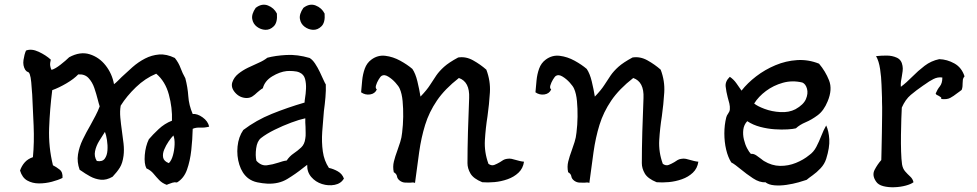

<svg xmlns="http://www.w3.org/2000/svg" viewBox="-20 -770 4096 805"><path d="M857 -239Q838 -234 820 -235Q802 -236 788 -230Q787 -186 782 -140.5Q777 -95 764 -58.5Q751 -22 722 -5Q712 -7 703 -4Q694 -1 686 2Q681 4 679 5Q660 -2 647.5 -15Q635 -28 623.5 -42Q612 -56 594 -64Q584 -83 587 -120Q590 -157 604 -186Q620 -205 645 -228.5Q670 -252 701 -264Q703 -318 688 -373.5Q673 -429 635 -461Q589 -442 550 -404.5Q511 -367 486 -327Q482 -304 484.5 -277Q487 -250 491 -222Q495 -195 498 -168Q501 -141 498 -117Q494 -86 482.5 -67.5Q471 -49 452 -29Q426 -14 402.5 -16.5Q379 -19 358 -30.5Q337 -42 319 -55Q316 -57 314 -58Q302 -91 307 -122.5Q312 -154 327 -185Q342 -216 359 -245Q370 -265 380.5 -285Q391 -305 398 -324Q396 -330 394 -337Q392 -344 390 -352Q384 -376 375.5 -401Q367 -426 351 -443Q335 -460 308 -458Q290 -439 258.5 -420.5Q227 -402 199 -392Q189 -313 186 -233.5Q183 -154 202 -77Q216 -70 230 -59Q244 -48 242 -24Q224 -15 197.5 -8Q171 -1 143.5 -1Q116 -1 94.5 -13Q73 -25 64 -55Q71 -75 84 -89.5Q97 -104 118 -111Q124 -173 121 -243.5Q118 -314 115 -374Q114 -382 114 -386Q113 -403 111 -425Q109 -447 105 -458Q102 -467 96.5 -468.5Q91 -470 86 -477Q75 -495 78.5 -518.5Q82 -542 89 -558Q112 -567 142 -553Q172 -539 193 -520Q189 -505 190.5 -494.5Q192 -484 196 -477Q211 -481 234 -499Q257 -517 270 -530Q316 -555 356 -542.5Q396 -530 423 -495.5Q450 -461 458 -417Q466 -423 474 -431Q482 -439 490 -447Q511 -467 535.5 -488.5Q560 -510 588 -524.5Q616 -539 647 -541.5Q678 -544 713 -527Q729 -507 737 -485Q745 -463 757 -442Q767 -404 769.5 -366.5Q772 -329 788 -292Q807 -294 829.5 -278Q852 -262 857 -239ZM420 -217Q419 -216 418 -214Q408 -199 395.5 -178.5Q383 -158 378.5 -136Q374 -114 386 -95Q409 -91 419 -104.5Q429 -118 430.5 -139.5Q432 -161 428.5 -183Q425 -205 420 -217ZM707 -202Q698 -193 687 -177Q676 -161 668.5 -143Q661 -125 664 -109.5Q667 -94 688 -86Q699 -97 705 -118.5Q711 -140 712 -163.5Q713 -187 707 -202Z M1422 -21Q1409 0 1383 5Q1357 10 1330 1.5Q1303 -7 1285 -28Q1267 -49 1268 -79Q1264 -76 1259.5 -72.5Q1255 -69 1251 -66Q1220 -41 1184.5 -19.5Q1149 2 1101 0Q1081 -1 1059 -5.5Q1037 -10 1020 -23Q995 -43 983.5 -79.5Q972 -116 976 -156Q980 -196 1000 -225Q1054 -266 1119.5 -292.5Q1185 -319 1257 -340Q1257 -344 1257.5 -348.5Q1258 -353 1259 -359Q1262 -376 1263 -398Q1264 -420 1259 -439Q1254 -458 1236 -466Q1226 -471 1208.5 -472Q1191 -473 1182 -472Q1153 -469 1121.5 -450Q1090 -431 1082 -400Q1075 -396 1069.5 -391.5Q1064 -387 1058 -382Q1049 -373 1038.5 -366Q1028 -359 1013 -359Q985 -360 966 -381.5Q947 -403 954 -425Q961 -446 979 -460.5Q997 -475 1019.5 -486Q1042 -497 1064 -506.5Q1086 -516 1101 -528Q1135 -537 1181 -539.5Q1227 -542 1278 -527Q1290 -520 1301 -503.5Q1312 -487 1321 -468Q1330 -449 1336.5 -434.5Q1343 -420 1346 -416Q1347 -391 1344.5 -362Q1342 -333 1338 -304Q1334 -261 1331 -217.5Q1328 -174 1333.5 -135Q1339 -96 1359 -66Q1378 -62 1396.5 -51.5Q1415 -41 1422 -21ZM1260 -189Q1262 -200 1261.5 -212.5Q1261 -225 1261 -238Q1260 -247 1260 -256Q1260 -265 1260 -274Q1236 -269 1201 -256Q1166 -243 1131.5 -226Q1097 -209 1074 -191Q1058 -178 1054 -148Q1050 -118 1055 -96Q1075 -74 1099 -77Q1123 -80 1147 -88Q1156 -91 1164.5 -93.5Q1173 -96 1182 -97Q1194 -115 1211 -126.5Q1228 -138 1242.5 -151.5Q1257 -165 1260 -189ZM1141 -713Q1144 -676 1128 -660Q1112 -644 1092 -645Q1073 -646 1057 -658Q1041 -670 1037.5 -690.5Q1034 -711 1052 -737Q1078 -757 1103.5 -747Q1129 -737 1141 -713ZM1341 -713Q1344 -676 1328 -660Q1312 -644 1292 -645Q1273 -646 1257 -658Q1241 -670 1237.5 -690.5Q1234 -711 1252 -737Q1278 -757 1303.5 -747Q1329 -737 1341 -713Z M2177 -92Q2173 -64 2154 -46Q2135 -28 2108 -18.5Q2081 -9 2053 -6.5Q2025 -4 2002 -6Q1965 -21 1952.5 -42.5Q1940 -64 1940 -86Q1940 -144 1942 -217Q1944 -290 1947 -359Q1950 -427 1904 -443Q1845 -397 1812 -348.5Q1779 -300 1762.5 -246.5Q1746 -193 1737.5 -132.5Q1729 -72 1720 -3Q1716 -5 1710.5 -5Q1705 -5 1699 -4Q1689 -4 1678 -4.5Q1667 -5 1657 -12Q1646 -20 1644.5 -30.5Q1643 -41 1631 -48Q1626 -71 1631.5 -93Q1637 -115 1646 -139Q1652 -156 1658 -174.5Q1664 -193 1666 -214Q1670 -246 1670.5 -280.5Q1671 -315 1668 -346.5Q1665 -378 1656 -398Q1652 -408 1638 -423.5Q1624 -439 1607.5 -449Q1591 -459 1580 -452Q1575 -449 1567.5 -436.5Q1560 -424 1556.5 -412Q1553 -400 1560 -395Q1552 -377 1531.5 -374Q1511 -371 1494 -383Q1496 -406 1498.5 -432.5Q1501 -459 1509.5 -482.5Q1518 -506 1537 -520Q1564 -540 1596 -536Q1628 -532 1658 -515.5Q1688 -499 1709 -481Q1722 -462 1730 -429Q1738 -396 1743 -365Q1770 -393 1783.5 -414.5Q1797 -436 1809.5 -454Q1822 -472 1842 -490Q1862 -508 1901 -529Q1933 -534 1963.5 -517Q1994 -500 2019 -478Q2037 -431 2034 -382Q2031 -333 2024 -283Q2016 -233 2013 -182.5Q2010 -132 2028 -83Q2041 -74 2052.5 -78.5Q2064 -83 2076 -90Q2083 -95 2090 -99Q2097 -103 2105 -104Q2116 -106 2125 -104Q2134 -102 2144 -99Q2151 -97 2159 -95Q2167 -93 2177 -92Z M2908 -92Q2904 -64 2885 -46Q2866 -28 2839 -18.5Q2812 -9 2784 -6.5Q2756 -4 2733 -6Q2696 -21 2683.5 -42.5Q2671 -64 2671 -86Q2671 -144 2673 -217Q2675 -290 2678 -359Q2681 -427 2635 -443Q2576 -397 2543 -348.5Q2510 -300 2493.5 -246.5Q2477 -193 2468.5 -132.5Q2460 -72 2451 -3Q2447 -5 2441.5 -5Q2436 -5 2430 -4Q2420 -4 2409 -4.5Q2398 -5 2388 -12Q2377 -20 2375.5 -30.5Q2374 -41 2362 -48Q2357 -71 2362.5 -93Q2368 -115 2377 -139Q2383 -156 2389 -174.5Q2395 -193 2397 -214Q2401 -246 2401.5 -280.5Q2402 -315 2399 -346.5Q2396 -378 2387 -398Q2383 -408 2369 -423.5Q2355 -439 2338.5 -449Q2322 -459 2311 -452Q2306 -449 2298.5 -436.5Q2291 -424 2287.5 -412Q2284 -400 2291 -395Q2283 -377 2262.5 -374Q2242 -371 2225 -383Q2227 -406 2229.5 -432.5Q2232 -459 2240.5 -482.5Q2249 -506 2268 -520Q2295 -540 2327 -536Q2359 -532 2389 -515.5Q2419 -499 2440 -481Q2453 -462 2461 -429Q2469 -396 2474 -365Q2501 -393 2514.5 -414.5Q2528 -436 2540.5 -454Q2553 -472 2573 -490Q2593 -508 2632 -529Q2664 -534 2694.5 -517Q2725 -500 2750 -478Q2768 -431 2765 -382Q2762 -333 2755 -283Q2747 -233 2744 -182.5Q2741 -132 2759 -83Q2772 -74 2783.5 -78.5Q2795 -83 2807 -90Q2814 -95 2821 -99Q2828 -103 2836 -104Q2847 -106 2856 -104Q2865 -102 2875 -99Q2882 -97 2890 -95Q2898 -93 2908 -92Z M3450 -345Q3434 -306 3408.5 -287Q3383 -268 3358 -257.5Q3333 -247 3317 -232Q3306 -229 3282 -227.5Q3258 -226 3228 -228Q3198 -230 3167.5 -238Q3137 -246 3113 -262Q3099 -247 3096.5 -226.5Q3094 -206 3099 -185Q3104 -164 3112.5 -148Q3121 -132 3128 -125Q3140 -126 3151 -118.5Q3162 -111 3171 -104Q3175 -101 3178 -98.5Q3181 -96 3183 -95Q3216 -75 3250.5 -74.5Q3285 -74 3317 -87Q3349 -100 3372 -119Q3391 -132 3402.5 -154Q3414 -176 3423.5 -200.5Q3433 -225 3444 -244Q3455 -220 3457 -186Q3459 -152 3444 -104Q3437 -82 3420.5 -64.5Q3404 -47 3387 -35Q3370 -23 3362 -16Q3351 -12 3328 -5.5Q3305 1 3278 5Q3251 9 3227 7Q3203 5 3189 -6Q3165 -4 3137 -22.5Q3109 -41 3085 -61Q3074 -70 3064 -77.5Q3054 -85 3046 -89Q3032 -111 3024.5 -143Q3017 -175 3017 -210.5Q3017 -246 3025 -278Q3027 -286 3033 -294Q3039 -302 3040 -311Q3041 -323 3038 -336Q3035 -349 3031 -362Q3025 -385 3022.5 -407Q3020 -429 3040 -448Q3056 -437 3067 -421.5Q3078 -406 3089 -390Q3114 -422 3150.5 -450Q3187 -478 3231 -496.5Q3275 -515 3322 -518Q3369 -521 3414 -503Q3441 -471 3456 -433Q3471 -395 3450 -345ZM3344 -424Q3302 -434 3262.5 -423Q3223 -412 3191.5 -388.5Q3160 -365 3142 -336Q3155 -325 3185.5 -313.5Q3216 -302 3252 -300Q3288 -298 3315 -312Q3349 -331 3359 -354.5Q3369 -378 3363.5 -398Q3358 -418 3344 -424Z M4024 -450Q4018 -443 4017 -436Q4016 -429 4016 -421Q4016 -415 4015.5 -408Q4015 -401 4012 -393Q4007 -389 4002 -385.5Q3997 -382 3993 -379Q3978 -367 3964 -359.5Q3950 -352 3926 -355Q3928 -360 3924.5 -362.5Q3921 -365 3916 -368Q3912 -370 3908 -372Q3904 -374 3903 -378Q3910 -395 3920.5 -408Q3931 -421 3931 -445Q3912 -448 3893.5 -438.5Q3875 -429 3859 -417Q3853 -413 3850 -411Q3821 -391 3798.5 -372Q3776 -353 3761 -319Q3760 -303 3759 -272Q3758 -241 3757.5 -204.5Q3757 -168 3758 -135Q3759 -102 3762 -81Q3765 -63 3775 -51.5Q3785 -40 3796 -30Q3807 -20 3810 -6Q3800 2 3778 8Q3756 14 3730.5 15Q3705 16 3683.5 10.5Q3662 5 3653 -9Q3635 -35 3647 -58Q3659 -81 3675 -99Q3675 -107 3675.5 -117.5Q3676 -128 3676 -140Q3677 -173 3677.5 -213Q3678 -253 3678.5 -288.5Q3679 -324 3678 -344Q3678 -348 3678 -360Q3677 -381 3676 -414Q3675 -447 3670 -480.5Q3665 -514 3653 -535Q3654 -535 3657 -535Q3674 -537 3697.5 -537Q3721 -537 3740.5 -528Q3760 -519 3764 -494Q3766 -483 3764.5 -472Q3763 -461 3761 -449Q3759 -439 3757.5 -428.5Q3756 -418 3757 -406Q3781 -424 3805 -448.5Q3829 -473 3856.5 -494Q3884 -515 3918 -522Q3951 -521 3981.5 -504Q4012 -487 4024 -450Z"/></svg>

Font: Yuji Mai
Style: Regular
Weight: 400
Designer: Kataoka Yuji
Foundry: Kinuta Font Factory
Version: Version 3.002